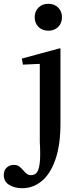

<svg xmlns="http://www.w3.org/2000/svg" viewBox="-109 -783 418 1013"><path d="M-36 87Q-19 87 -8.5 94.5Q2 102 14 116Q24 128 33 134.5Q42 141 55 141Q82 141 92.5 114Q103 87 103 32Q103 -9 101 -32V-444L99 -446L12 -442L6 -474L206 -528L210 -526V-132Q210 -17 183 59.5Q156 136 110.5 173Q65 210 8 210Q-32 210 -60.5 192.5Q-89 175 -89 141Q-89 115 -73.5 101Q-58 87 -36 87ZM74 -692Q74 -723 94 -743Q114 -763 146 -763Q178 -763 198 -743Q218 -723 218 -692Q218 -661 198 -641Q178 -621 146 -621Q114 -621 94 -641Q74 -661 74 -692Z"/></svg>

Font: Minipax
Style: Bold
Weight: 500
Designer: Raphaël Ronot, Igor Stepanchenko (Cyrillic)
Foundry: steppetype
Version: Version 1.002